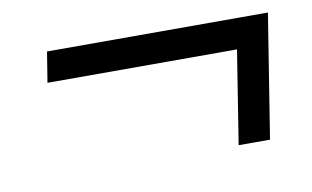

<svg xmlns="http://www.w3.org/2000/svg" viewBox="-43 -496 685 422"><g transform="rotate(-10 300.0 -285.0)"><path d="M460 -147 493 -355H70L81 -423H574L530 -147Z"/></g></svg>

Font: Mulish ExtraLight Medium
Style: Italic
Weight: 500
Italic angle: -9°
Version: Version 3.603